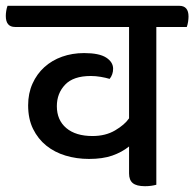

<svg xmlns="http://www.w3.org/2000/svg" viewBox="-51 -632 670 662"><path d="M488 -539V5Q481 7 471 8.5Q461 10 449 10Q420 10 407 -0.5Q394 -11 394 -34V-127Q369 -107 336 -95.5Q303 -84 256 -84Q213 -84 175 -95.5Q137 -107 108.5 -130Q80 -153 63 -187.5Q46 -222 46 -269Q46 -310 61 -343.5Q76 -377 102 -400.5Q128 -424 163 -436.5Q198 -449 239 -449Q291 -449 315 -433.5Q339 -418 339 -395Q339 -375 327 -360Q314 -364 296.5 -367Q279 -370 262 -370Q202 -370 173.5 -340Q145 -310 145 -266Q145 -218 177.5 -190.5Q210 -163 268 -163Q313 -163 346 -182.5Q379 -202 394 -224V-539H1Q-31 -539 -31 -577Q-31 -585 -29.5 -594.5Q-28 -604 -25 -612H567Q599 -612 599 -575Q599 -567 597.5 -557Q596 -547 593 -539Z"/></svg>

Font: Baloo 2 Medium
Style: Regular
Weight: 500
Designer: Sarang Kulkarni and Ek Type
Foundry: Ek Type
Version: Version 1.640;hotconv 1.0.111;makeotfexe 2.5.65597; ttfautoh